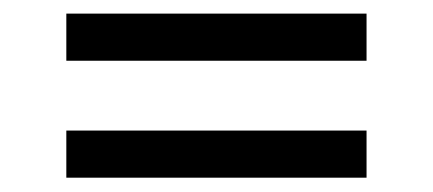

<svg xmlns="http://www.w3.org/2000/svg" viewBox="-20 -474 620 275"><path d="M75 -287H505V-219.5H75ZM75 -454.5H505V-387H75Z"/></svg>

Font: Lato
Style: Regular
Weight: 400
Designer: Lukasz Dziedzic with Adam Twardoch and Botio Nikoltchev
Foundry: tyPoland Lukasz Dziedzic
Version: Version 2.015; 2015-08-06; http://www.latofonts.com/